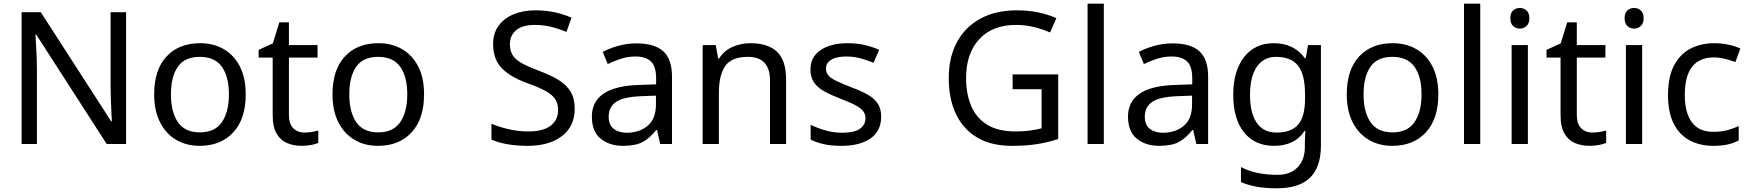

<svg xmlns="http://www.w3.org/2000/svg" viewBox="-20 -780 9480 1040"><path d="M663 0H558L176 -593H172Q174 -558 177 -506Q180 -454 180 -399V0H97V-714H201L582 -123H586Q585 -139 583.5 -171Q582 -203 580.5 -241Q579 -279 579 -311V-714H663Z M1311 -269Q1311 -136 1243.5 -63Q1176 10 1061 10Q990 10 934.5 -22.5Q879 -55 847 -117.5Q815 -180 815 -269Q815 -402 882 -474Q949 -546 1064 -546Q1137 -546 1192.5 -513.5Q1248 -481 1279.5 -419.5Q1311 -358 1311 -269ZM906 -269Q906 -174 943.5 -118.5Q981 -63 1063 -63Q1144 -63 1182 -118.5Q1220 -174 1220 -269Q1220 -364 1182 -418Q1144 -472 1062 -472Q980 -472 943 -418Q906 -364 906 -269Z M1629 -62Q1649 -62 1670 -65.5Q1691 -69 1704 -73V-6Q1690 1 1664 5.5Q1638 10 1614 10Q1572 10 1536.5 -4.5Q1501 -19 1479 -55Q1457 -91 1457 -156V-468H1381V-510L1458 -545L1493 -659H1545V-536H1700V-468H1545V-158Q1545 -109 1568.5 -85.5Q1592 -62 1629 -62Z M2277 -269Q2277 -136 2209.5 -63Q2142 10 2027 10Q1956 10 1900.5 -22.5Q1845 -55 1813 -117.5Q1781 -180 1781 -269Q1781 -402 1848 -474Q1915 -546 2030 -546Q2103 -546 2158.5 -513.5Q2214 -481 2245.5 -419.5Q2277 -358 2277 -269ZM1872 -269Q1872 -174 1909.5 -118.5Q1947 -63 2029 -63Q2110 -63 2148 -118.5Q2186 -174 2186 -269Q2186 -364 2148 -418Q2110 -472 2028 -472Q1946 -472 1909 -418Q1872 -364 1872 -269Z M3093 -191Q3093 -96 3024 -43Q2955 10 2838 10Q2778 10 2727 1Q2676 -8 2642 -24V-110Q2678 -94 2731.5 -81Q2785 -68 2842 -68Q2922 -68 2962.5 -99Q3003 -130 3003 -183Q3003 -218 2988 -242Q2973 -266 2936.5 -286.5Q2900 -307 2835 -330Q2744 -363 2697.5 -411Q2651 -459 2651 -542Q2651 -599 2680 -639.5Q2709 -680 2760.5 -702Q2812 -724 2879 -724Q2938 -724 2987 -713Q3036 -702 3076 -684L3048 -607Q3011 -623 2967.5 -634Q2924 -645 2877 -645Q2810 -645 2776 -616.5Q2742 -588 2742 -541Q2742 -505 2757 -481Q2772 -457 2806 -438Q2840 -419 2898 -397Q2961 -374 3004.5 -347.5Q3048 -321 3070.5 -284Q3093 -247 3093 -191Z M3428 -545Q3526 -545 3573 -502Q3620 -459 3620 -365V0H3556L3539 -76H3535Q3500 -32 3461.5 -11Q3423 10 3355 10Q3282 10 3234 -28.5Q3186 -67 3186 -149Q3186 -229 3249 -272.5Q3312 -316 3443 -320L3534 -323V-355Q3534 -422 3505 -448Q3476 -474 3423 -474Q3381 -474 3343 -461.5Q3305 -449 3272 -433L3245 -499Q3280 -518 3328 -531.5Q3376 -545 3428 -545ZM3454 -259Q3354 -255 3315.5 -227Q3277 -199 3277 -148Q3277 -103 3304.5 -82Q3332 -61 3375 -61Q3443 -61 3488 -98.5Q3533 -136 3533 -214V-262Z M4044 -546Q4140 -546 4189 -499.5Q4238 -453 4238 -349V0H4151V-343Q4151 -472 4031 -472Q3942 -472 3908 -422Q3874 -372 3874 -278V0H3786V-536H3857L3870 -463H3875Q3901 -505 3947 -525.5Q3993 -546 4044 -546Z M4753 -148Q4753 -70 4695 -30Q4637 10 4539 10Q4483 10 4442.5 1Q4402 -8 4371 -24V-104Q4403 -88 4448.5 -74.5Q4494 -61 4541 -61Q4608 -61 4638 -82.5Q4668 -104 4668 -140Q4668 -160 4657 -176Q4646 -192 4617.5 -208Q4589 -224 4536 -244Q4484 -264 4447 -284Q4410 -304 4390 -332Q4370 -360 4370 -404Q4370 -472 4425.5 -509Q4481 -546 4571 -546Q4620 -546 4662.5 -536.5Q4705 -527 4742 -510L4712 -440Q4678 -454 4641 -464Q4604 -474 4565 -474Q4511 -474 4482.5 -456.5Q4454 -439 4454 -409Q4454 -387 4467 -371.5Q4480 -356 4510.5 -341.5Q4541 -327 4592 -307Q4643 -288 4679 -268Q4715 -248 4734 -219.5Q4753 -191 4753 -148Z M5465 -377H5712V-27Q5654 -8 5595 1Q5536 10 5461 10Q5350 10 5274 -34.5Q5198 -79 5158.5 -161.5Q5119 -244 5119 -357Q5119 -469 5163 -551Q5207 -633 5289.5 -678.5Q5372 -724 5489 -724Q5549 -724 5602.5 -713Q5656 -702 5702 -682L5668 -604Q5630 -621 5582.5 -633Q5535 -645 5484 -645Q5356 -645 5284.5 -568Q5213 -491 5213 -357Q5213 -272 5240.5 -206.5Q5268 -141 5327 -104.5Q5386 -68 5482 -68Q5529 -68 5562 -73Q5595 -78 5622 -85V-297H5465Z M5959 0H5871V-760H5959Z M6332 -545Q6430 -545 6477 -502Q6524 -459 6524 -365V0H6460L6443 -76H6439Q6404 -32 6365.5 -11Q6327 10 6259 10Q6186 10 6138 -28.5Q6090 -67 6090 -149Q6090 -229 6153 -272.5Q6216 -316 6347 -320L6438 -323V-355Q6438 -422 6409 -448Q6380 -474 6327 -474Q6285 -474 6247 -461.5Q6209 -449 6176 -433L6149 -499Q6184 -518 6232 -531.5Q6280 -545 6332 -545ZM6358 -259Q6258 -255 6219.5 -227Q6181 -199 6181 -148Q6181 -103 6208.5 -82Q6236 -61 6279 -61Q6347 -61 6392 -98.5Q6437 -136 6437 -214V-262Z M6880 -546Q6933 -546 6975.5 -526Q7018 -506 7048 -465H7053L7065 -536H7135V9Q7135 124 7076.5 182Q7018 240 6895 240Q6777 240 6702 206V125Q6781 167 6900 167Q6969 167 7008.5 126.5Q7048 86 7048 16V-5Q7048 -17 7049 -39.5Q7050 -62 7051 -71H7047Q6993 10 6881 10Q6777 10 6718.5 -63Q6660 -136 6660 -267Q6660 -395 6718.5 -470.5Q6777 -546 6880 -546ZM6892 -472Q6825 -472 6788 -418.5Q6751 -365 6751 -266Q6751 -167 6787.5 -114.5Q6824 -62 6894 -62Q6975 -62 7012 -105.5Q7049 -149 7049 -246V-267Q7049 -377 7011 -424.5Q6973 -472 6892 -472Z M7771 -269Q7771 -136 7703.5 -63Q7636 10 7521 10Q7450 10 7394.5 -22.5Q7339 -55 7307 -117.5Q7275 -180 7275 -269Q7275 -402 7342 -474Q7409 -546 7524 -546Q7597 -546 7652.5 -513.5Q7708 -481 7739.5 -419.5Q7771 -358 7771 -269ZM7366 -269Q7366 -174 7403.5 -118.5Q7441 -63 7523 -63Q7604 -63 7642 -118.5Q7680 -174 7680 -269Q7680 -364 7642 -418Q7604 -472 7522 -472Q7440 -472 7403 -418Q7366 -364 7366 -269Z M7998 0H7910V-760H7998Z M8213 -737Q8233 -737 8248.5 -723.5Q8264 -710 8264 -681Q8264 -653 8248.5 -639Q8233 -625 8213 -625Q8191 -625 8176 -639Q8161 -653 8161 -681Q8161 -710 8176 -723.5Q8191 -737 8213 -737ZM8256 -536V0H8168V-536Z M8605 -62Q8625 -62 8646 -65.5Q8667 -69 8680 -73V-6Q8666 1 8640 5.5Q8614 10 8590 10Q8548 10 8512.5 -4.5Q8477 -19 8455 -55Q8433 -91 8433 -156V-468H8357V-510L8434 -545L8469 -659H8521V-536H8676V-468H8521V-158Q8521 -109 8544.5 -85.5Q8568 -62 8605 -62Z M8832 -737Q8852 -737 8867.5 -723.5Q8883 -710 8883 -681Q8883 -653 8867.5 -639Q8852 -625 8832 -625Q8810 -625 8795 -639Q8780 -653 8780 -681Q8780 -710 8795 -723.5Q8810 -737 8832 -737ZM8875 -536V0H8787V-536Z M9260 10Q9189 10 9133.5 -19Q9078 -48 9046.5 -109Q9015 -170 9015 -265Q9015 -364 9048 -426Q9081 -488 9137.5 -517Q9194 -546 9266 -546Q9307 -546 9345 -537.5Q9383 -529 9407 -517L9380 -444Q9356 -453 9324 -461Q9292 -469 9264 -469Q9106 -469 9106 -266Q9106 -169 9144.5 -117.5Q9183 -66 9259 -66Q9303 -66 9336.5 -75Q9370 -84 9398 -97V-19Q9371 -5 9338.5 2.5Q9306 10 9260 10Z"/></svg>

Font: Noto Sans Glagolitic
Style: Regular
Weight: 400
Designer: Monotype Design Team
Foundry: Monotype Imaging Inc.
Version: Version 2.004; ttfautohint (v1.8.4.7-5d5b)